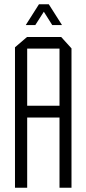

<svg xmlns="http://www.w3.org/2000/svg" viewBox="-20 -877 404 897"><path d="M50 0V-656L106 -704H107V0ZM107 -328V-383H258V-328ZM258 0V-650H314V0ZM107 -650V-704H266L314 -651V-650ZM224 -760 166 -852 208 -857 269 -761V-760ZM101 -760V-761L162 -857H207L145 -760Z"/></svg>

Font: Foldit Light
Style: Regular
Weight: 300
Version: Version 1.003